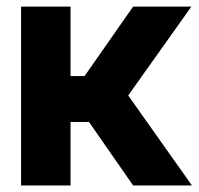

<svg xmlns="http://www.w3.org/2000/svg" viewBox="-20 -566 606 586"><path d="M44.3 0V-545.9H195.3V-333.8H238.1L386.3 -545.9H564.1L371.3 -274.6L565.8 0H386.3L251.7 -193.6H195.3V0Z"/></svg>

Font: Inter Tight
Style: Regular
Weight: 400
Designer: Rasmus Andersson
Foundry: rsms
Version: Version 3.002